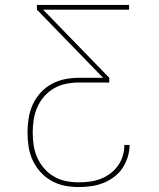

<svg xmlns="http://www.w3.org/2000/svg" viewBox="-20 -755 640 775"><path d="M298 0Q269 0 241 -5.5Q213 -11 188 -25Q163 -39 143.5 -60.5Q124 -82 112 -108Q100 -134 95.5 -162.5Q91 -191 91 -220Q91 -248 95.5 -277Q100 -306 112 -332.5Q124 -359 143.5 -380.5Q163 -402 188.5 -416Q214 -430 242.5 -435.5Q271 -441 300 -441H396L129 -716V-735H501V-716H154L421 -441V-422H300Q274 -422 248 -417Q222 -412 199 -399Q176 -386 158.5 -366Q141 -346 130.5 -322Q120 -298 116 -272Q112 -246 112 -220Q112 -194 116 -168Q120 -142 130.5 -118.5Q141 -95 158.5 -75Q176 -55 198.5 -42Q221 -29 246.5 -24Q272 -19 298 -19Q320 -19 342.5 -22Q365 -25 386 -33Q407 -41 425 -54.5Q443 -68 456 -86Q469 -104 475.5 -126Q482 -148 482 -170H503Q503 -145 495.5 -121Q488 -97 474 -76Q460 -55 439.5 -40Q419 -25 396 -16Q373 -7 348 -3.5Q323 0 298 0Z"/></svg>

Font: Iosevka Curly Thin Extended
Style: Regular
Weight: 100
Width: 7
Monospace: yes
Designer: Belleve Invis
Foundry: Belleve Invis
Version: Version 11.1.0; ttfautohint (v1.8.3)